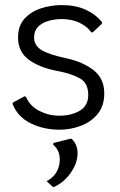

<svg xmlns="http://www.w3.org/2000/svg" viewBox="-20 -575 470 755"><path d="M346 -449Q341 -446 338 -449Q325 -469 294.5 -484.5Q264 -500 223 -500Q196 -500 171 -493Q146 -486 130 -470Q114 -454 114 -428Q114 -397 142 -379Q170 -361 240 -346Q306 -332 348 -299Q390 -266 390 -208Q390 -159 364.5 -127.5Q339 -96 298.5 -80.5Q258 -65 214 -65Q152 -65 101 -90Q50 -115 30 -165Q28 -170 33 -173L74 -195Q76 -196 79 -196Q82 -196 83 -192Q99 -157 135.5 -138.5Q172 -120 213 -120Q260 -120 293.5 -139.5Q327 -159 327 -202Q327 -249 293 -267.5Q259 -286 205 -296Q136 -309 93.5 -340Q51 -371 51 -428Q51 -473 76 -501Q101 -529 140.5 -542Q180 -555 222 -555Q277 -555 316.5 -537Q356 -519 380 -489Q383 -485 379 -480ZM166 140Q162 136 168 135Q191 122 203 100Q215 78 215 53Q215 17 192 -3Q189 -6 189 -8Q189 -13 195 -14L251 -28Q258 -30 260 -29.5Q262 -29 264 -27Q285 -5 285 27Q285 66 258.5 104Q232 142 193 160Q189 161 187 159Z"/></svg>

Font: Gowun Dodum
Style: Regular
Weight: 400
Designer: Yanghee Ryu
Foundry: Yanghee Ryu
Version: Version 2.000